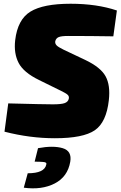

<svg xmlns="http://www.w3.org/2000/svg" viewBox="-20 -724 644 1025"><path d="M314 -235 188 -297Q106 -337 79.5 -388Q53 -439 61 -509Q74 -620 142.5 -662Q211 -704 357 -704Q497 -704 604 -668L585 -530Q463 -532 343 -532Q308 -532 293.5 -526Q279 -520 275 -504Q273 -492 281.5 -482.5Q290 -473 319 -459L435 -404Q517 -365 543.5 -317Q570 -269 561 -189Q548 -71 486 -28.5Q424 14 273 14Q140 14 4 -21L24 -172Q217 -167 262 -167Q307 -167 325 -173.5Q343 -180 347 -196Q350 -208 343 -216Q336 -224 314 -235ZM165 139 183 67Q264 52 314.5 67Q365 82 355 140Q341 220 272 255.5Q203 291 107 278L128 201Q217 201 227 155Q227 152 227.5 149.5Q228 147 225.5 145Q223 143 219.5 142Q216 141 208.5 140.5Q201 140 190.5 139.5Q180 139 165 139Z"/></svg>

Font: Exo 2.0 Black
Style: Italic
Weight: 900
Italic angle: -8°
Designer: Natanael Gama
Version: Version 1.001;PS 001.001;hotconv 1.0.70;makeotf.lib2.5.58329